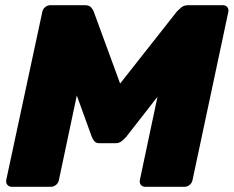

<svg xmlns="http://www.w3.org/2000/svg" viewBox="-20 -720 900 740"><path d="M26 0Q15 0 8.5 -7.5Q2 -15 4 -26L143 -674Q145 -685 154 -692.5Q163 -700 174 -700H307Q325 -700 332.5 -690Q340 -680 341 -676L443 -398L662 -676Q666 -680 677 -690Q688 -700 706 -700H839Q850 -700 856 -692.5Q862 -685 860 -674L722 -26Q720 -15 711 -7.5Q702 0 691 0H540Q529 0 523 -7.5Q517 -15 519 -26L587 -347L466 -192Q459 -184 449 -176Q439 -168 425 -168H364Q350 -168 343.5 -176Q337 -184 334 -192L276 -352L207 -26Q205 -15 196 -7.5Q187 0 176 0Z"/></svg>

Font: Rubik ExtraBold
Style: Italic
Weight: 800
Italic angle: -12°
Designer: Hubert and Fischer
Foundry: Hubert and Fischer
Version: Version 2.300;gftools[0.9.30]